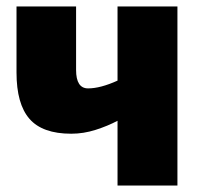

<svg xmlns="http://www.w3.org/2000/svg" viewBox="-20 -573 619 593"><path d="M215 -553H31V-349Q31 -252 71 -206Q111 -160 200 -160Q238 -160 275.5 -172Q313 -184 343 -200V0H528V-553H343V-324Q290 -300 252 -300Q215 -300 215 -357Z"/></svg>

Font: Noto Sans Display SemiCondensed Black
Style: Regular
Weight: 900
Width: 4
Designer: Monotype Design Team
Foundry: Monotype Imaging Inc.
Version: Version 1.900